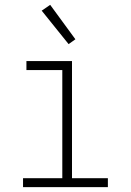

<svg xmlns="http://www.w3.org/2000/svg" viewBox="-20 -772 540 792"><path d="M75 0V-37H237V-483H89V-520H277V-37H425V0ZM263 -590 152 -728 187 -752 291 -610Z"/></svg>

Font: Iosevka SS18 Extralight
Style: Regular
Weight: 200
Monospace: yes
Designer: Belleve Invis
Foundry: Belleve Invis
Version: Version 25.1.1; ttfautohint (v1.8.4)